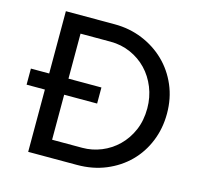

<svg xmlns="http://www.w3.org/2000/svg" viewBox="-102 -811 968 923"><g transform="rotate(15 382.0 -350.0)"><path d="M115 0V-310H24V-390H115V-700H358Q432 -700 496.5 -673.5Q561 -647 609 -600.5Q657 -554 684.5 -490Q712 -426 712 -350Q712 -276 686 -212Q660 -148 613 -101Q566 -54 501 -27Q436 0 358 0ZM361 -614H211V-390H375V-310H211V-86H361Q410 -86 455.5 -104.5Q501 -123 536.5 -157.5Q572 -192 593 -240.5Q614 -289 614 -350Q614 -405 594.5 -453.5Q575 -502 541 -537.5Q507 -573 460.5 -593.5Q414 -614 361 -614Z"/></g></svg>

Font: Rosa Sans
Style: Regular
Weight: 400
Designer: Pentagram / MCKL
Foundry: Pentagram / MCKL
Version: Version 1.005;September 16, 2019;FontCreator 11.5.0.2425 64-